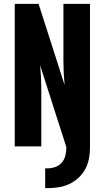

<svg xmlns="http://www.w3.org/2000/svg" viewBox="-20 -755 540 990"><path d="M213 215V113H225Q246 113 265.5 106Q285 99 298.5 83.5Q312 68 317 47.5Q322 27 322 7V0H321L187 -418Q190 -387 191.5 -356Q193 -325 193 -294V0H56V-735H179L313 -317Q310 -348 308.5 -379Q307 -410 307 -441V-735H444V7Q444 35 438.5 63.5Q433 92 419.5 117Q406 142 384.5 162Q363 182 337 194Q311 206 282.5 210.5Q254 215 225 215Z"/></svg>

Font: Iosevka Heavy
Style: Regular
Weight: 900
Monospace: yes
Designer: Belleve Invis
Foundry: Belleve Invis
Version: Version 32.5.0; ttfautohint (v1.8.4)